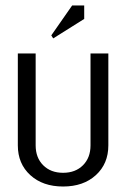

<svg xmlns="http://www.w3.org/2000/svg" viewBox="-20 -675 460 700"><path d="M174 -535 167 -546 243 -655H287V-606ZM310 -145V-480H375V-145Q375 -78 329.5 -36.5Q284 5 210 5Q136 5 90.5 -36.5Q45 -78 45 -145V-480H110V-145Q110 -100 137.5 -72.5Q165 -45 210 -45Q255 -45 282.5 -72.5Q310 -100 310 -145Z"/></svg>

Font: Glametrix
Style: Regular
Weight: 500
Designer: gluk
Foundry: gluk
Version: Version 0.40